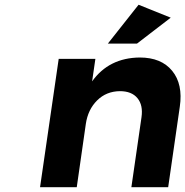

<svg xmlns="http://www.w3.org/2000/svg" viewBox="-20 -785 777 805"><path d="M147.9 0 226.1 -538.1H379.9L366.2 -443.8Q436.5 -542.5 565.9 -543.9Q656.2 -543.9 701.9 -488Q747.6 -432.1 733.9 -337.9L685.1 0H530.8L573.2 -293Q580.6 -343.8 556.4 -373.3Q532.2 -402.8 482.9 -402.8Q425.8 -402.3 387.2 -364Q348.6 -325.7 339.8 -265.1L301.8 0ZM432.1 -602.1 561 -765.1 695.8 -710.9 554.2 -602.1Z"/></svg>

Font: Trueno SemiBold
Style: Italic
Weight: 600
Designer: Julieta Ulanovsky
Foundry: Julieta Ulanovsky
Version: Version 3.001b | FøM Fix